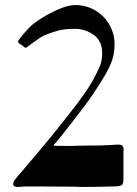

<svg xmlns="http://www.w3.org/2000/svg" viewBox="-20 -740 540 759"><path d="M32 -12Q32 -19 37 -26.5Q42 -34 47.5 -40.5Q53 -47 56 -50Q61 -56 125.5 -132Q190 -208 226 -255L250 -285Q292 -338 320.5 -379.5Q349 -421 373 -474Q384 -498 384 -530Q384 -578 350.5 -602Q317 -626 276 -626Q237 -626 211.5 -619.5Q186 -613 155 -600Q138 -592 114.5 -574Q91 -556 86 -553L81 -551Q79 -551 76.5 -553.5Q74 -556 72 -557Q68 -561 63 -563.5Q58 -566 55 -569Q52 -573 51.5 -575Q51 -577 54 -582Q72 -607 103 -638Q115 -650 147.5 -670Q180 -690 215.5 -705Q251 -720 276 -720Q322 -720 358 -698Q394 -676 413.5 -640.5Q433 -605 433 -566Q433 -523 418 -488Q403 -453 375 -410Q373 -407 359 -385Q341 -355 276 -271Q211 -187 203 -179Q198 -174 194 -169Q190 -164 195 -164Q198 -164 209.5 -163.5Q221 -163 250 -163Q273 -163 285 -164Q386 -164 437 -168Q459 -170 464 -163.5Q469 -157 468.5 -148.5Q468 -140 468 -137V-31Q468 -12 460 -7.5Q452 -3 429 -3Q408 -3 392 -2L315 -1Q286 -1 277 -2L119 -3Q70 -3 65 -2Q61 -1 51 -1Q32 -1 32 -12Z"/></svg>

Font: Barriecito
Style: Regular
Weight: 400
Designer: Pablo Cosgaya & Sergio Jiménez
Foundry: Pablo Cosgaya & Sergio Jiménez
Version: Version 1.001